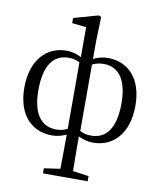

<svg xmlns="http://www.w3.org/2000/svg" viewBox="-108 -876 1021 1223"><g transform="rotate(10 402.0 -264.5)"><path d="M361 -45C341 -34 317 -28 289 -28C191 -28 134 -103 134 -256C134 -416 191 -492 289 -492C317 -492 341 -485 361 -475ZM442 -475C462 -485 486 -492 515 -492C612 -492 670 -417 670 -263C670 -104 612 -28 515 -28C486 -28 462 -34 442 -45ZM442 -626 447 -783 431 -791 272 -746V-713L364 -703V-509C339 -523 306 -534 269 -534C137 -534 43 -433 43 -256C43 -80 137 14 269 14C304 14 336 4 361 -8C361 85 360 152 359 214L255 229V262H544V229L441 214C440 154 439 91 439 -10C464 3 498 14 534 14C667 14 760 -87 760 -264C760 -440 667 -534 534 -534C499 -534 467 -524 442 -511Z"/></g></svg>

Font: Noto Serif CJK JP Medium
Style: Regular
Weight: 500
Designer: Ryoko NISHIZUKA 西塚涼子 (kana & ideographs); Frank Grießhammer (Latin, Greek & Cyrillic); Wenlong ZHANG 张文龙 (bopomofo); San
Foundry: Adobe Systems Incorporated
Version: Version 1.000;PS 1;hotconv 16.6.53;makeotf.lib2.5.65590